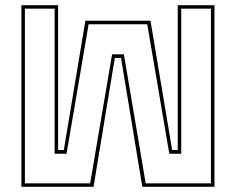

<svg xmlns="http://www.w3.org/2000/svg" viewBox="-20 -720 909 740"><path d="M62.5 -700H204V-142H226L309 -640H560L643.5 -142H665V-700H806.5V0H528.5L446.5 -496.5H422.5L340.5 0H62.5ZM76 -686.5V-13.5H327.5L412 -510.5H457.5L541.5 -13.5H793V-686.5H678.5V-127.5H632.5L547.5 -626.5H321.5L236.5 -127.5H190.5V-686.5Z"/></svg>

Font: Tourney Thin
Style: Regular
Weight: 100
Designer: Tyler Finck
Foundry: Etcetera Type Co
Version: Version 1.015